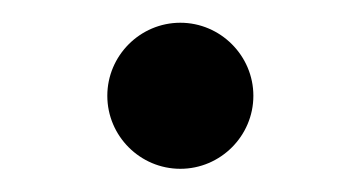

<svg xmlns="http://www.w3.org/2000/svg" viewBox="-20 -402 316 168"><path d="M137.8 -254.3C172.9 -254.3 201.7 -283 201.7 -318.2C201.7 -353.3 172.9 -382.1 137.8 -382.1C102.6 -382.1 73.9 -353.3 73.9 -318.2C73.9 -283 102.6 -254.3 137.8 -254.3Z"/></svg>

Font: Magic Ui Pro
Style: Regular
Weight: 400
Designer: Stefan Endress, Andreas Faust
Version: Version 1.000;FEAKit 1.0